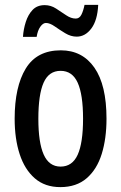

<svg xmlns="http://www.w3.org/2000/svg" viewBox="-20 -756 496 786"><path d="M416 -270Q416 -189 396.5 -126Q377 -63 335 -26.5Q293 10 227 10Q164 10 122.5 -26Q81 -62 60.5 -125Q40 -188 40 -270Q40 -401 85.5 -475.5Q131 -550 229 -550Q317 -550 366.5 -479Q416 -408 416 -270ZM137 -270Q137 -172 159 -123Q181 -74 228 -74Q276 -74 298 -122.5Q320 -171 320 -270Q320 -369 298 -417.5Q276 -466 228 -466Q180 -466 158.5 -417.5Q137 -369 137 -270ZM74 -605Q76 -636 85.5 -666Q95 -696 113.5 -715.5Q132 -735 163 -735Q188 -735 209.5 -721Q231 -707 251 -693.5Q271 -680 290 -680Q305 -680 313 -695.5Q321 -711 326 -736H382Q379 -673 354 -639.5Q329 -606 294 -606Q270 -606 247 -620Q224 -634 204 -648Q184 -662 168 -662Q156 -662 145 -646.5Q134 -631 130 -605Z"/></svg>

Font: Noto Sans Telugu ExtraCondensed Medium
Style: Regular
Weight: 500
Width: 2
Designer: Jelle Bosma - Monotype Design Team
Foundry: Monotype Imaging Inc.
Version: Version 2.005; ttfautohint (v1.8.4.7-5d5b)